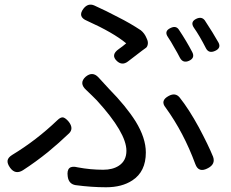

<svg xmlns="http://www.w3.org/2000/svg" viewBox="-20 -766 975 811"><path d="M428 25Q367 25 299 16Q270 11 266 -21Q259 -72 309 -59Q362 -49 416 -49Q456 -49 482 -66Q514 -87 514 -129Q514 -205 389 -342Q383 -348 369 -362Q352 -378 344 -386Q312 -415 342 -442Q371 -466 396 -439Q411 -422 441 -390Q512 -318 553 -253Q596 -183 596 -122Q596 -41 539 -4Q495 25 428 25ZM23 -57Q10 -75 12 -88Q14 -101 32 -112Q133 -173 222 -258Q236 -272 247 -270Q258 -267 271 -251Q292 -223 272 -203Q228 -161 183 -124Q131 -82 77 -47Q45 -27 23 -57ZM805 -73Q756 -206 680 -311Q655 -341 693 -361Q721 -376 739 -354Q778 -305 820 -228Q860 -153 880 -104Q891 -73 859 -56Q819 -34 805 -73ZM474 -508Q446 -534 482 -559Q498 -570 513 -583Q459 -628 348 -678Q306 -695 333 -730Q352 -754 378 -743Q429 -720 478 -694Q530 -668 575 -638Q591 -625 599 -605L602 -598Q606 -588 604 -578Q602 -568 596.5 -564Q591 -560 580 -552Q540 -521 520 -506Q496 -488 474 -508ZM740 -522Q730 -542 715 -567Q702 -591 689 -610Q672 -635 701 -648Q724 -659 736 -640Q768 -592 792 -546Q805 -521 778 -509Q753 -498 740 -522ZM850 -562Q823 -615 799 -649Q782 -674 810 -687Q832 -697 845 -680Q862 -654 877 -630Q895 -600 903 -586Q915 -563 888.5 -551Q862 -539 850 -562Z"/></svg>

Font: GenSenRounded JP R
Style: Regular
Weight: 400
Version: Version 1.501;PS 1;hotconv 16.6.51;makeotf.lib2.5.65220